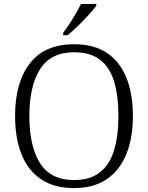

<svg xmlns="http://www.w3.org/2000/svg" viewBox="-20 -951 757 981"><path d="M358 10Q257 10 190 -35Q123 -80 90 -162.5Q57 -245 57 -359Q57 -529 132.5 -627Q208 -725 359 -725Q460 -725 526.5 -680.5Q593 -636 626 -553.5Q659 -471 659 -358Q659 -247 626 -164.5Q593 -82 526 -36Q459 10 358 10ZM358 -31Q440 -31 490 -70Q540 -109 562.5 -182.5Q585 -256 585 -358Q585 -461 563 -534Q541 -607 491.5 -645.5Q442 -684 359 -684Q240 -684 185 -598Q130 -512 130 -358Q130 -204 184.5 -117.5Q239 -31 358 -31ZM303 -784Q318 -803 335 -829Q352 -855 367.5 -882Q383 -909 394 -931H472V-921Q459 -904 433 -875Q407 -846 377.5 -817.5Q348 -789 325 -771H303Z"/></svg>

Font: Noto Serif Sinhala Light
Style: Regular
Weight: 300
Designer: Jelle Bosma - Monotype Design Team
Foundry: Monotype Imaging Inc.
Version: Version 2.007; ttfautohint (v1.8.4.7-5d5b)